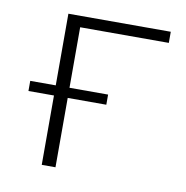

<svg xmlns="http://www.w3.org/2000/svg" viewBox="-60 -520 561 578"><g transform="rotate(10 220.5 -231.0)"><path d="M417 -428H146V-243H264V-212H146V0H104V-212H26V-243H104V-462H417Z"/></g></svg>

Font: EauTestSC Light
Style: Regular
Weight: 300
Designer: Christian Thalmann (Catharsis Fonts)
Version: Version 0.001;PS 000.001;hotconv 1.0.88;makeotf.lib2.5.64775